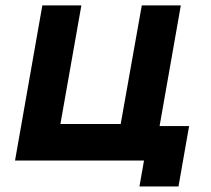

<svg xmlns="http://www.w3.org/2000/svg" viewBox="-20 -582 764 696"><path d="M665.5 -125 627 94H485.5L502 0H34.5L133.5 -562.5H275L199 -132.5H417.5L494 -562.5H635.5L558.5 -125Z"/></svg>

Font: Russisch Sans ExtraBold
Style: Italic
Weight: 800
Width: 4
Italic angle: -10°
Designer: Michael Sharanda (font) & Cristiano Sobral (main changes)
Foundry: Michael Sharanda
Version: Version 2.00;September 8, 2020;FontCreator 13.0.0.2681 64-bi